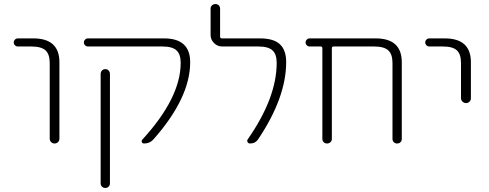

<svg xmlns="http://www.w3.org/2000/svg" viewBox="-20 -710 2418 950"><path d="M68 -480Q60 -480 54 -486Q48 -492 48 -500Q48 -508 54 -514Q60 -520 68 -520H145Q274 -520 274 -402V-24Q274 -14 267 -7Q260 0 250 0Q240 0 233 -7Q226 -14 226 -24V-398Q226 -442 205 -461Q184 -480 135 -480Z M478 -344Q478 -354 484.5 -361Q491 -368 501 -368Q511 -368 517.5 -361Q524 -354 524 -344V197Q524 207 517.5 213.5Q511 220 501 220Q491 220 484.5 213.5Q478 207 478 197ZM415 -480Q407 -480 401 -486Q395 -492 395 -500Q395 -508 401 -514Q407 -520 415 -520H792Q921 -520 921 -402Q921 -226 739 -20Q721 0 693 0Q685 0 682 -6.5Q679 -13 684 -19Q874 -226 874 -399Q874 -442 853 -461Q832 -480 784 -480Z M1079 -480Q1056 -480 1039 -497Q1022 -514 1022 -537V-667Q1022 -677 1029 -683.5Q1036 -690 1046 -690Q1056 -690 1062.5 -683.5Q1069 -677 1069 -667V-529Q1069 -520 1078 -520H1267Q1334 -520 1365 -491Q1396 -462 1396 -403Q1396 -228 1258 -22Q1244 0 1217 0Q1209 0 1205 -7Q1201 -14 1206 -21Q1349 -226 1349 -399Q1349 -442 1328 -461Q1307 -480 1258 -480Z M1512 -480Q1504 -480 1498 -486Q1492 -492 1492 -500Q1492 -508 1498 -514Q1504 -520 1512 -520H1839Q1968 -520 1968 -402V-23Q1968 -13 1961.5 -6.5Q1955 0 1945 0Q1935 0 1928.5 -6.5Q1922 -13 1922 -23V-398Q1922 -442 1901 -461Q1880 -480 1831 -480H1630Q1622 -480 1622 -471V-23Q1622 -13 1615 -6.5Q1608 0 1598 0Q1588 0 1581.5 -6.5Q1575 -13 1575 -23V-471Q1575 -480 1566 -480Z M2104 -480Q2096 -480 2090 -486Q2084 -492 2084 -500Q2084 -508 2090 -514Q2096 -520 2104 -520H2181Q2310 -520 2310 -402V-224Q2310 -214 2303 -207Q2296 -200 2286 -200Q2276 -200 2268.5 -207Q2261 -214 2261 -224V-398Q2261 -442 2240.5 -461Q2220 -480 2171 -480Z"/></svg>

Font: Rounded Mplus 1c Light
Style: Regular
Weight: 300
Version: Version 1.059.20150529